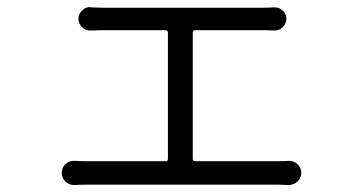

<svg xmlns="http://www.w3.org/2000/svg" viewBox="-20 -530 1040 551"><path d="M533.2 -74.2Q533.2 -67.4 540 -67.4H780.3Q793.9 -67.4 807.6 -68.4Q822.3 -69.3 833.5 -59.1Q844.7 -48.8 844.7 -34.2Q844.7 -19.5 834 -9.3Q823.2 1 807.6 1Q791 0 780.3 0H225.6Q210.9 0 194.3 1Q193.4 1 192.4 1Q178.7 1 168 -8.8Q157.2 -19.5 157.2 -34.2Q157.2 -49.8 168.5 -59.6Q179.7 -69.3 194.3 -68.4Q211.9 -67.4 225.6 -67.4H455.1Q461.9 -67.4 461.9 -74.2V-435.5Q461.9 -443.4 455.1 -443.4H273.4Q259.8 -443.4 241.2 -442.4Q226.6 -441.4 215.8 -451.7Q205.1 -461.9 205.1 -476.1Q205.1 -490.2 215.8 -500Q225.6 -509.8 238.3 -509.8Q239.3 -509.8 241.2 -508.8Q261.7 -507.8 272.5 -507.8H733.4Q749 -507.8 765.6 -508.8Q780.3 -509.8 791 -500Q801.8 -490.2 801.8 -476.1Q801.8 -461.9 791 -451.7Q780.3 -441.4 765.6 -442.4Q749 -443.4 733.4 -443.4H540Q533.2 -443.4 533.2 -435.5Z"/></svg>

Font: Gen Jyuu Gothic Normal
Style: Regular
Weight: 300
Designer: [Source Han Sans]
Ryoko NISHIZUKA  (kana & ideographs); Paul D. Hunt (Latin, Greek & Cyrillic); Wenlong ZHANG  (bopomofo
Version: Version 1.002.20150607